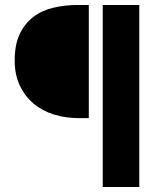

<svg xmlns="http://www.w3.org/2000/svg" viewBox="-20 -672 676 772"><path d="M393 80V-652H540V80ZM297 -197Q244 -197 197 -211.5Q150 -226 115 -255.5Q80 -285 59.5 -328.5Q39 -372 39 -429Q39 -492 59 -534.5Q79 -577 113.5 -603.5Q148 -630 194.5 -641Q241 -652 293 -652H337V-197Z"/></svg>

Font: TypoPRO Source Sans Pro
Style: Bold
Weight: 700
Designer: Paul D. Hunt
Foundry: Adobe Systems Incorporated
Version: Version 2.020;PS 2.000;hotconv 1.0.86;makeotf.lib2.5.63406